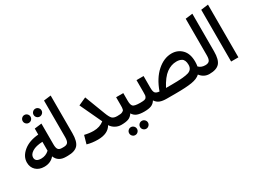

<svg xmlns="http://www.w3.org/2000/svg" viewBox="-65 -1507 3212 2441"><g transform="rotate(-30 1541.5 -286.5)"><path d="M297 -610Q274 -610 257 -627Q240 -644 240 -668Q240 -692 257 -709Q274 -726 297 -726Q321 -726 338 -709Q355 -692 355 -668Q355 -644 338 -627Q321 -610 297 -610ZM458 -610Q434 -610 417 -627Q400 -644 400 -668Q400 -692 417 -709Q434 -726 458 -726Q481 -726 498.5 -709Q516 -692 516 -668Q516 -644 498.5 -627Q481 -610 458 -610ZM528 -123 538 -56 518 0H490Q377 0 340 -94Q285 -28 191 -28Q115 -28 69 -71.5Q23 -115 23 -185Q23 -274 105.5 -342.5Q188 -411 326 -422V-510L431 -523V-218Q431 -164 447.5 -143.5Q464 -123 501 -123ZM123 -201Q123 -138 209 -138Q275 -138 326 -185V-316Q228 -312 175.5 -279Q123 -246 123 -201Z M518 0 498 -57 528 -123Q570 -123 588 -144.5Q606 -166 606 -223V-760L711 -773V-221Q711 -99 666.5 -49.5Q622 0 518 0Z M1314 -123 1324 -58 1304 0Q1258 0 1218 -22.5Q1178 -45 1155 -82Q1102 14 952 14Q867 14 795 -7L829 -127Q899 -110 961 -110Q1052 -110 1115 -161L965 -481L1079 -533L1192 -237Q1218 -168 1241 -145.5Q1264 -123 1314 -123Z M1652 -123 1662 -58 1642 0Q1578 0 1538.5 -15Q1499 -30 1474 -70Q1449 -30 1410.5 -15Q1372 0 1304 0L1284 -57L1315 -123Q1342 -123 1360 -125Q1378 -127 1390 -133.5Q1402 -140 1408 -145Q1414 -150 1417 -165Q1420 -180 1420.5 -189.5Q1421 -199 1421 -223V-338H1526V-224Q1526 -163 1548.5 -143Q1571 -123 1652 -123ZM1392 85Q1416 85 1433 102Q1450 119 1450 143Q1450 167 1433 184Q1416 201 1392 201Q1369 201 1352 184Q1335 167 1335 143Q1335 119 1352 102Q1369 85 1392 85ZM1553 85Q1576 85 1593.5 102Q1611 119 1611 143Q1611 167 1593.5 184Q1576 201 1553 201Q1529 201 1512 184Q1495 167 1495 143Q1495 119 1512 102Q1529 85 1553 85Z M2608 -123 2618 -56 2598 0Q2518 0 2465 -68Q2423 -28 2339 -14Q2255 0 2102 0H1969Q1909 0 1870.5 -15Q1832 -30 1806 -69Q1782 -30 1744 -15Q1706 0 1642 0L1622 -57L1653 -123Q1691 -123 1711.5 -127Q1732 -131 1741.5 -146Q1751 -161 1752.5 -174.5Q1754 -188 1754 -221V-397H1858V-222Q1858 -172 1872.5 -151Q1887 -130 1935 -125Q1993 -289 2094 -378.5Q2195 -468 2307 -468Q2397 -468 2457.5 -406.5Q2518 -345 2518 -228Q2518 -190 2512 -160Q2548 -123 2608 -123ZM2113 -123Q2297 -123 2361 -144.5Q2425 -166 2425 -235Q2425 -272 2414.5 -296Q2404 -320 2385 -330.5Q2366 -341 2349 -344.5Q2332 -348 2309 -348Q2233 -348 2164 -298Q2095 -248 2029 -123Z M2598 0 2578 -57 2608 -123Q2650 -123 2668 -144.5Q2686 -166 2686 -223V-760L2791 -773V-221Q2791 -99 2746.5 -49.5Q2702 0 2598 0Z M3021 0H2914V-760L3021 -774Z"/></g></svg>

Font: FiraGO Medium
Style: Regular
Weight: 500
Designer: bBox Type
Foundry: bBox Type GmbH
Version: Version 1.001;PS 001.001;hotconv 1.0.88;makeotf.lib2.5.64775